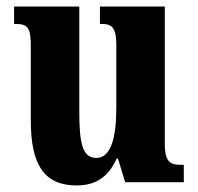

<svg xmlns="http://www.w3.org/2000/svg" viewBox="-20 -556 604 586"><path d="M214 10C272 10 311 -16 336 -72H340L362 0H541V-53H533C503 -53 483 -58 483 -116V-536H285V-483H288C318 -483 335 -477 335 -419V-227C335 -134 318 -74 274 -74C232 -74 222 -118 222 -215V-536H23V-483H26C67 -483 74 -470 74 -413V-188C74 -53 115 10 214 10Z"/></svg>

Font: Noto Serif Tamil ExtraCondensed ExtraBold
Style: Regular
Weight: 800
Width: 2
Designer: Indian Type Foundry, Tom Grace, and the Monotype Design Team
Foundry: Monotype Imaging Inc.
Version: Version 2.004